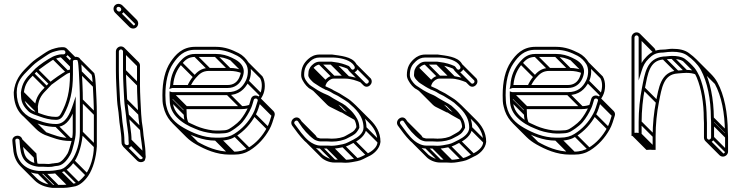

<svg xmlns="http://www.w3.org/2000/svg" viewBox="-20 -714 3739 970"><path d="M224.4 114.5C217.5 113.9 209 113.5 201 113.5H177.3C149.8 110.8 133.2 102.9 118.3 88C101.9 71.6 97.1 41.6 94.5 7.4L93.5 -6.8C87.5 -40.4 38.7 -31.5 42.5 -1.2L43.5 11.8C44.8 21.1 45.9 30 46.5 38.5C51.8 112.5 101 158.8 174.4 164.5L174.7 164.5H201C221.6 164.5 244.5 165 262.4 161.4L278.9 158.5C312 155.3 339.3 126.6 355.3 103.1C379.6 67.3 395 10.5 398.5 -44.5L398.5 -44.8V-208C398.5 -261.7 395.8 -300.9 393.5 -350.4C391.7 -372.5 392.2 -395.1 386.1 -413.5C377.9 -436 333.5 -428.8 333.5 -405V-338C333.5 -252.6 318.6 -196 289.4 -142.6C281.5 -128.1 277 -123.5 263 -123.5C234.6 -123.5 209.3 -130.5 186.7 -139C167.2 -146.4 146.6 -151.3 133 -163.6C116.7 -178.3 101.5 -199 101.5 -226V-226.4C100.8 -233.5 100.5 -238.9 100.5 -245.6C105.3 -290.4 123.7 -310.1 150.4 -336.8L169.2 -356.6C172.6 -360.2 252.1 -416.9 253.3 -414.3C259.6 -417.4 282.5 -424.5 290 -424.5L300 -424.5C314.1 -424.5 325.5 -435.1 325.5 -449.5C325.5 -463.7 314.5 -475.5 300 -475.5H290C281.1 -475.5 270.6 -473.3 259 -470.2C231.6 -463 222.2 -456.5 198.4 -440.8C176.3 -426.2 150.6 -409.2 133.7 -392.3L113.7 -372.3C82.2 -340.8 55.4 -307.6 49.5 -248.3V-248C49.5 -172.2 82.2 -125.6 136.3 -103C172.9 -87.7 212.2 -72.5 264 -72.5C307.6 -72.5 331.8 -106 347.5 -140.2L347.5 -47C347.5 -27.9 343.6 -7.9 338.8 8.9C335.6 21.6 326.3 53.2 321.6 61C310.9 78.8 292.1 105.2 271.9 108.6L253.8 110.7L252.8 111.2C242.6 111.2 234.5 114.4 224.4 114.5ZM310.5 -449.5C310.5 -443.5 306.6 -439.5 300 -439.5L290 -439.5C277.3 -439.5 255.5 -432.1 246.7 -427.7C220.1 -414.4 179.5 -386.8 158.8 -367.4L139.6 -347.2C112.5 -320.1 91.8 -296.9 85.5 -246.4V-246C85.5 -240 86.3 -232.4 86.5 -225.7C87.4 -191.2 106 -169.4 122.7 -152.7C137.7 -137.7 163.5 -132.1 181.3 -125C205.3 -116.4 231.9 -108.5 263 -108.5C283.4 -108.5 293.8 -119.4 302.6 -135.4C332.9 -191 348.5 -250.9 348.5 -338V-405C348.5 -413 370.2 -412.8 371.9 -408.5C376.6 -394.6 376.3 -372.4 378.5 -349.3C380.9 -299.8 383.5 -261 383.5 -208V-45C383.5 8 365.6 62.9 342.9 94.6C334.3 106.1 314.2 128.1 301.3 135.5C292.7 140.4 284.8 143 277.4 143.5L277 143.5L259.6 146.6C243.8 149.4 221.8 149.5 201 149.5H175.3C108.2 143.9 66.3 104.6 61.5 37.4C60.5 24.7 58.7 10.8 57.4 -2.9C55.6 -17.5 76.5 -15.7 78.5 -5.3L79.5 8.6C81.9 39.8 85.7 70.7 102 92.5C117.9 113.7 143.7 125.5 176.7 128.5H201C208.9 128.5 216.5 128.8 223.7 129.5H224C237.4 129.5 247.8 128.3 258.1 125.3L274 123.4C303.8 118.5 324.2 86.6 334.3 69C342.9 55.4 349.8 26.3 353.3 12.8C358.2 -6.4 362.5 -25.9 362.5 -47L362.5 -227.2L347.9 -183.4C333.7 -140.7 311.9 -87.5 264 -87.5C215.6 -87.5 179.9 -103.5 141.5 -117.1C93 -137.8 64.5 -181 64.5 -247.7C64.5 -302.8 94 -331.3 124.3 -361.7L144.3 -381.7C159.5 -396.8 184.7 -413.8 206.6 -428.2C231.3 -444.5 236.6 -448.8 263 -455.8C274.3 -458.7 282.9 -460.5 290 -460.5H300C306.2 -460.5 310.5 -455.7 310.5 -449.5ZM133.7 -104.7 204.4 -34 215 -44.6 144.3 -115.3ZM258.7 -74.7 329.4 -4 340 -14.6 269.3 -85.3ZM102.7 93.3 112.7 103.3 123.3 92.7 113.3 82.7ZM81.7 13.3 152.4 84 163 73.4 92.3 2.7ZM169.7 162.3 240.4 233 251 222.4 180.3 151.7ZM195.7 162.3 266.4 233 277 222.4 206.3 151.7ZM255.7 159.3 326.4 230 337 219.4 266.3 148.7ZM272.7 156.3 343.4 227 354 216.4 283.3 145.7ZM299.7 147.3 370.4 218 381 207.4 310.3 136.7ZM343.7 104.3 414.4 175 425 164.4 354.3 93.7ZM385.7 -39.7 456.4 31 467 20.4 396.3 -50.3ZM385.7 -202.7 456.4 -132 467 -142.6 396.3 -213.3ZM380.7 -344.7 451.4 -274 462 -284.6 391.3 -355.3ZM88.7 -220.7 159.4 -150 170 -160.6 99.3 -231.3ZM87.7 -240.7 158.4 -170 169 -180.6 98.3 -251.3ZM139.7 -336.7 210.4 -266 221 -276.6 150.3 -347.3ZM158.7 -356.7 229.4 -286 240 -296.6 169.3 -367.3ZM244.7 -415.7 315.4 -345 326 -355.6 255.3 -426.3ZM284.7 -426.7 335.7 -375.7 346.3 -386.3 295.3 -437.3ZM294.7 -426.7 335.7 -385.7 346.3 -396.3 305.3 -437.3ZM312.7 -444.2 345.4 -411.5 356 -422.1 323.3 -454.8ZM307.3 -457.5 351.5 -413.4 362.1 -424 317.9 -468.2ZM159.3 -136.9 173.9 -140.2C172.8 -145 172.2 -150 172.2 -155.3V-155.6C171.6 -162.8 171.3 -168.2 171.2 -174.9C176 -219.7 194.4 -239.4 221.1 -266L239.9 -285.9C243.3 -289.5 322.8 -346.2 324 -343.6C327.2 -345.2 335.2 -348.1 343.1 -350.4L339 -364.8C330.2 -362.3 322.3 -359 317.2 -356.9L317.1 -356.8C290.3 -342 252.1 -315.3 229.5 -296.7L210.3 -276.5C184.3 -250.5 160.4 -225.6 156.2 -175.7V-175.3C156.2 -163.3 157 -146.8 159.3 -136.9ZM373.7 -405.7 443.1 -336.3C447.5 -320.9 447.1 -300.9 449.2 -278.6C451.6 -229.1 454.2 -190.3 454.2 -137.3L454.2 25.7C454.2 78.7 436.3 133.6 413.6 165.3C405 176.8 384.9 198.9 372 206.2C363.2 211.2 355.4 213.6 347.8 214.3L330.3 217.3C314.5 220.1 292.5 220.2 271.7 220.2H246C210.7 217.3 184.4 205.6 165 186.2L94.3 115.5L83.7 126.1L154.4 196.8C177.4 219.8 207.8 231.3 245.4 235.2H271.7C292.3 235.2 315.2 235.7 333.1 232.1L349.6 229.2C382.7 226 410 197.4 426 173.8C450.3 138 465.8 81.2 469.2 26.2L469.2 25.9L469.2 -137.3C469.2 -191 466.5 -230.2 464.2 -279.7V-279.8L464.2 -280C462 -302.9 462.5 -325.7 456.3 -344.3L384.3 -416.3ZM80.7 -0.7 149.4 68 150.2 79.3C151.3 93.5 152.8 107.4 155.4 120.5L170.1 117.6C167.7 105.5 166.2 92 165.2 78.2L164 61.4L91.3 -11.3ZM349.5 -18.6C344.9 -17.4 340 -16.8 334.7 -16.8C286.3 -16.8 250.6 -32.8 212.2 -46.4C197.6 -52.5 183.9 -61.8 172.2 -73.5L101.5 -144.2L90.8 -133.6L161.6 -62.9C174.8 -49.6 190.3 -39.3 206.8 -32.4C244.3 -19 282.8 -1.8 334.7 -1.8C341.2 -1.8 347.4 -2.6 353.1 -4Z M601.5 -454V-356C601.5 -309.4 605.3 -254.4 607.5 -208.6C608.9 -182.2 614 -154.2 616.5 -130.2C619.2 -85.2 629.5 -48.5 629.5 -5V-4.7C629.9 0.2 630.2 5.2 630.6 10.1C632.7 24.4 611.4 19.8 609.5 10.2L608.5 -3.5C608.5 -47.8 597.8 -87.9 595.5 -128.4C594 -155.3 587.7 -182.5 586.5 -207.3C584.3 -254.3 580.5 -309.9 580.5 -356V-454C580.5 -458.9 586.1 -464.5 591 -464.5C595.9 -464.5 601.5 -458.9 601.5 -454ZM622.5 -209.4C620.3 -255.2 616.5 -310.2 616.5 -356V-454C616.5 -467.6 604.6 -479.5 591 -479.5C577.4 -479.5 565.5 -467.6 565.5 -454V-356C565.5 -309.1 569.3 -253.4 571.5 -206.6C572.8 -179.9 579.1 -152.7 580.5 -127.6C582.9 -84.6 593.5 -46.1 593.5 -3V-2.7L594.5 11.8C597.7 29.7 623.1 44.1 639.7 27.1C642 24.6 645.5 8.5 645.5 8.5L644.5 -5.2C644.3 -50.7 634 -88.4 631.5 -131.4C629.2 -156.4 623.8 -184.2 622.5 -209.4ZM592.5 -666.5C592.5 -660.1 588 -655.5 582 -655.5C575 -655.5 568.5 -662.6 568.5 -669.5C568.5 -675.4 572.6 -679.5 578.5 -679.5C585.3 -679.5 592.5 -673.5 592.5 -666.5ZM582 -640.5C596.7 -640.5 607.5 -652.5 607.5 -666.5C607.5 -682.1 593.7 -694.5 578.5 -694.5C564.5 -694.5 553.5 -683.5 553.5 -669.5C553.5 -654.1 566.4 -640.5 582 -640.5ZM576.7 -642.7 647.4 -572 658 -582.6 587.3 -653.3ZM594.7 -661.2 665.4 -590.5 676 -601.1 605.3 -671.8ZM632.7 14.3 703.4 85 714 74.4 643.3 3.7ZM631.7 0.3 702.4 71 713 60.4 642.3 -10.3ZM618.7 -125.7 689.4 -55 700 -65.6 629.3 -136.3ZM609.7 -203.7 680.4 -133 691 -143.6 620.3 -214.3ZM603.7 -350.7 674.4 -280 685 -290.6 614.3 -361.3ZM603.7 -448.7 674.4 -378 685 -388.6 614.3 -459.3ZM598.2 -461.2 668.9 -390.4C671 -388.3 672.2 -385.5 672.2 -383.3V-285.3C672.2 -238.7 676 -183.7 678.2 -137.9C679.6 -111.5 684.7 -83.5 687.2 -59.5C690 -14.4 700.2 22.2 700.2 65.7V66L701.2 80.5C702.4 89.9 690.1 93.7 683 86.6L612.3 15.9L601.7 26.5L672.4 97.2C682.6 107.5 700.5 107.9 710.4 97.8C712.8 95.3 716.2 79.2 716.2 79.2L715.2 65.5C715 20 704.7 -17.7 702.2 -60.7V-60.9C697.8 -85.1 694.5 -114 693.2 -138.7C691 -184.5 687.2 -239.5 687.2 -285.3V-383.3C687.2 -390.3 684 -396.5 679.5 -401L608.8 -471.8ZM588.7 -675.1 659.4 -604.4C661.9 -601.9 663.2 -598.9 663.2 -595.8C663.2 -589.4 658.7 -584.8 652.7 -584.8C649.5 -584.8 646.2 -586.2 643.6 -588.8L572.9 -659.5L562.3 -649L633 -578.2C638 -573.2 644.9 -569.8 652.7 -569.8C667.4 -569.8 678.2 -581.8 678.2 -595.8C678.2 -603.4 674.8 -610.1 670 -615L599.3 -685.7Z M839.5 -282.1C839.5 -281.8 839.3 -280.2 838.7 -277.8L835.4 -264.5L848.4 -268.9C849.8 -269.4 850.4 -269.5 850.4 -269.5H1130C1167.2 -269.5 1191.1 -290.5 1202.8 -316.8C1207.3 -326.9 1212.2 -342.7 1211.5 -355.7C1209.4 -393.1 1174.9 -411.4 1150.7 -422.8C1127.4 -433.7 1102.4 -441.5 1069 -441.5L966 -441.5C925.9 -441.5 905.4 -421.8 887.3 -400.9C861.5 -371.1 842.3 -333.3 839.5 -282.1ZM854.8 -284.5C859.1 -329.8 874.9 -363.6 898.7 -391.1C916.1 -411.3 931.9 -426.5 966 -426.5L1069 -426.5C1100.1 -426.5 1122.3 -419.6 1144.3 -409.2C1164.8 -399.6 1196.5 -384.8 1196.5 -355V-354.2C1198.1 -345.9 1192.6 -331 1189.2 -323.2C1179.6 -301 1161.3 -284.5 1130 -284.5ZM1090 -54.5H1070C1064.2 -54.5 1059.4 -54.8 1055 -55.4C1024.6 -59.2 997.6 -66.6 972.9 -76.9C950.5 -86.3 926.3 -97.4 909.5 -110C880.4 -131.8 852.5 -158.6 852.5 -208V-208.3C851.6 -217.1 851.5 -224.5 851.5 -233.5H1130C1187 -233.5 1216.7 -263.4 1235.8 -300.7C1249.8 -328.3 1253.4 -369.4 1235.9 -397.9C1224.1 -417.2 1206 -435.4 1185.4 -445.7C1153 -461.9 1118.2 -477.5 1069 -477.5H966C900.8 -477.5 866.5 -437.9 841.8 -401.2C813.5 -359.2 800.5 -302 800.5 -233C800.5 -212.7 800.6 -192.4 805.7 -175.1C818.6 -116.7 855.2 -80.8 900.8 -55C945 -30 1002.2 -3.5 1070 -3.5H1090C1123.1 -3.5 1148.8 -10.7 1171.1 -24.7C1213.8 -51.5 1246.3 -87.8 1270.5 -131.3C1282.7 -153.1 1288.7 -176.5 1296.2 -199.8C1299.3 -209.5 1296.3 -218.1 1290.6 -223.8C1279.1 -235.3 1253.9 -235.3 1247.8 -214.2C1243.7 -201.8 1240.3 -186.6 1235.2 -175C1224.3 -150.6 1209.3 -126.3 1193.2 -106.7C1187.3 -99.6 1170.9 -85.2 1160.7 -78.2C1143 -65.9 1132 -55.5 1108 -55.5H1107.5C1102.4 -54.8 1096.6 -54.5 1090 -54.5ZM836.5 -233C836.5 -224.8 837.5 -216.3 837.5 -207.4C837.5 -168.8 854.2 -140.5 874.8 -119.9C899.9 -94.8 931 -77 967.3 -63C993.6 -51 1021.9 -44.5 1053 -40.6C1058 -39.9 1063.8 -39.5 1070 -39.5H1090C1096.6 -39.5 1103.8 -40.4 1108.4 -40.5C1139.1 -41.4 1152.5 -55.1 1169 -65.7C1178.7 -72.1 1197.1 -87.6 1204.8 -97.2C1221.9 -117.8 1237.5 -143.4 1248.9 -169C1254.9 -182.5 1258.3 -198.3 1262.1 -209.6C1265.5 -220.9 1285.6 -217.3 1281.8 -204.2C1274 -180.8 1268.6 -157.8 1257.5 -138.7C1234.1 -95.8 1203.7 -62.9 1162.9 -37.3C1144.9 -26 1122 -18.5 1090 -18.5H1070C1006.1 -18.5 951.5 -43.5 908.2 -68C865.8 -92 832 -124 820.3 -178.6C818.7 -187 816.5 -195.4 816.5 -206V-206.3L816.5 -206.5C815.8 -215.7 815.5 -224.5 815.5 -233C815.5 -299.4 828.1 -354.6 854.2 -392.8C879.5 -429.9 908.7 -462.5 966 -462.5H1069C1114.9 -462.5 1146.7 -448.3 1178.6 -432.3C1196.4 -423.4 1212.9 -406.9 1223.1 -390.1C1236.5 -368.2 1234.3 -331.9 1222.2 -307.2C1205 -272.1 1178.9 -248.5 1130 -248.5H850C848.8 -248.5 847.7 -248.7 846.4 -249.1L836.5 -252.5ZM1124.7 -235.7 1195.4 -165 1206 -175.6 1135.3 -246.3ZM1223.7 -298.7 1294.4 -228 1305 -238.6 1234.3 -309.3ZM899.2 -56.2 969.9 14.5 980.5 3.9 909.8 -66.8ZM1064.7 -5.7 1135.4 65 1146 54.4 1075.3 -16.3ZM1084.7 -5.7 1155.4 65 1166 54.4 1095.3 -16.3ZM1161.7 -25.7 1232.4 45 1243 34.4 1172.3 -36.3ZM1258.7 -129.7 1329.4 -59 1340 -69.6 1269.3 -140.3ZM1283.7 -196.7 1354.4 -126 1365 -136.6 1294.3 -207.3ZM839.7 -202.7 910.4 -132 921 -142.6 850.3 -213.3ZM841.7 -276.7 846.7 -271.7 857.3 -282.3 852.3 -287.3ZM887.7 -390.7 958.4 -320 969 -330.6 898.3 -401.3ZM960.7 -428.7 1031.4 -358 1042 -368.6 971.3 -439.3ZM1063.7 -428.7 1134.4 -358 1145 -368.6 1074.3 -439.3ZM1142.2 -410.7 1198.5 -354.4 1209.1 -365 1152.8 -421.3ZM1207.2 -358.2C1187.8 -365.8 1166.4 -370.8 1139.7 -370.8L1036.7 -370.8C996.6 -370.8 976.3 -351 958 -330.2C944.9 -315.3 934.8 -298.9 926.6 -280L940.4 -274C947.8 -291.2 957.5 -306.9 969.4 -320.4C987 -340.4 1002.6 -355.8 1036.7 -355.8L1139.7 -355.8C1164.6 -355.8 1183.8 -351.3 1201.7 -344.3ZM838.7 -227.7 907.2 -159.2C907.3 -150.2 908.2 -144.7 908.2 -136.7C908.2 -119 912.1 -101.8 918.2 -87.9L931.9 -94C926.5 -106.2 923.2 -120.3 923.2 -137.3V-137.6L923.2 -137.9C922.5 -146.3 922.2 -154.5 922.2 -162.3V-165.4L849.3 -238.3ZM1280 -213.2 1350.7 -142.5C1352.6 -140.6 1354 -137.8 1352.5 -133.5C1344.9 -110 1339.3 -87.1 1328.2 -68C1305.3 -26 1274.4 9 1233.6 33.4C1215.4 44.3 1192.7 52.2 1160.7 52.2H1140.7C1076.9 52.2 1022.3 27.2 978.9 2.7C961.4 -7.2 945.4 -18.5 932 -32L861.2 -102.7L850.6 -92.1L921.3 -21.4C936 -6.7 953.2 5.4 971.5 15.8C1015.7 40.7 1072.9 67.2 1140.7 67.2H1160.7C1193.8 67.2 1219.5 60 1241.8 46C1284.5 19.2 1317 -17.1 1341.2 -60.6C1353.4 -82.4 1359.4 -105.8 1366.9 -129.1C1370 -138.8 1367 -147.4 1361.3 -153.1L1290.6 -223.8ZM1224.2 -388.7 1294.3 -318.6C1307.4 -295.5 1303.9 -261.1 1293 -236.5C1289.7 -229.2 1286.4 -225 1282.5 -219.5L1294.7 -210.9C1299 -216.9 1302.8 -223.2 1306.3 -229.7C1320.7 -257 1322.8 -300.8 1306.1 -328L1234.8 -399.3ZM1241.7 -185.3C1230.3 -180.6 1216.9 -177.8 1200.7 -177.8H923.8L855.3 -246.3L844.7 -235.7L917.6 -162.8H1200.7C1218.7 -162.8 1234.1 -165.9 1247.5 -171.5Z M1654.5 37.5H1655C1676.2 37.5 1697.4 32.6 1714.4 29.4C1737.9 24.9 1753.2 13.3 1770 5.9C1794.5 -6.3 1828.4 -30.6 1831.5 -67.4L1831.5 -67.7V-68C1831.5 -135.6 1787.7 -174.3 1749.9 -206.7C1740.7 -214.5 1720.2 -226.2 1711.2 -232.2L1695 -242.4C1684.5 -248.9 1675 -251.7 1666.1 -257.2C1654.1 -265.7 1642.2 -269.3 1631.3 -274.8L1616.5 -281.7L1602.8 -289.5C1599.8 -291.2 1595.8 -293.7 1592.2 -296.2C1583.3 -302.5 1575.1 -305.9 1569.2 -311.8C1563.6 -317.4 1552.5 -330.4 1552.5 -335C1552.5 -338.7 1553 -343 1553.5 -347.5V-348C1553.5 -351 1553.8 -352.9 1554.8 -355.9L1560.4 -366.9C1568.6 -376.9 1580.1 -387.5 1595 -387.5H1653.4C1656.2 -387.5 1662 -386.1 1667.1 -385.5C1692.8 -382.6 1716.5 -375.1 1735 -367.1C1735.9 -366.7 1735.7 -366.7 1735.7 -366.7C1737.2 -365.2 1739.6 -360.8 1741.8 -357.7C1751.3 -343.8 1770.4 -344.7 1780.8 -355.7C1792 -367.6 1786.7 -382.3 1778.2 -394.2C1756.5 -428.6 1699 -432.4 1657.5 -438.5H1595C1570.1 -438.5 1551.3 -428.7 1536.9 -415.5C1515.9 -396.4 1501.5 -373.9 1501.5 -335C1501.5 -324.8 1504.6 -314.9 1510.5 -305.2C1518.7 -290.2 1534 -270.2 1551.4 -262.4L1562.8 -254.8C1572.7 -248.2 1582.2 -242 1593.6 -236.3L1607.7 -229.3C1619 -223.7 1629.6 -220.8 1638.9 -214.7C1661.1 -200.2 1680.6 -190.7 1703 -177.6L1717.2 -168.2C1741.1 -144.6 1779.2 -117.6 1780.5 -71.8C1778 -67 1774 -60.3 1770.2 -55.8C1762.5 -46.1 1745.1 -39.6 1728.9 -29.3C1712.4 -18.8 1684.8 -13.5 1656.5 -13.5C1651.6 -13.5 1643.2 -14.5 1634 -14.5H1599C1594.7 -14.5 1577.1 -20.8 1575.4 -22C1547.7 -41.8 1522.1 -71.6 1504.3 -100.1L1498.2 -109.2C1479 -137.9 1438.5 -106.9 1455.9 -79.7C1474 -54.7 1494.8 -25.7 1518.3 -2.2C1535.7 15.1 1563 36.5 1599 36.5H1634C1642.8 36.5 1649.4 37 1654.5 37.5ZM1655.5 1.5H1656C1685.3 1.5 1715.9 -4.6 1736.7 -16.5C1747.8 -22.9 1770.8 -31.6 1782 -46.5C1787.5 -53.2 1791.6 -60.4 1795.5 -68.2V-70C1795.5 -103.1 1777.5 -126.2 1763.9 -143.6C1754.6 -155.6 1734.8 -172.1 1726.8 -179.8L1711 -190.4C1687.7 -203.9 1668.5 -213 1647.1 -227.3C1635 -234.8 1624.1 -237.8 1614.4 -242.7L1600.4 -249.7C1589.7 -255 1581 -260.7 1571.2 -267.2L1558.6 -275.6C1554 -278.7 1548.2 -281.6 1542.6 -287.1C1531 -298.8 1516.5 -316.4 1516.5 -335C1516.5 -369.8 1528 -387.1 1547.1 -404.5C1559.4 -415.8 1574.2 -423.5 1595 -423.5H1656.5C1696.3 -423.5 1739.9 -413.1 1760.1 -392.9C1765.4 -387.6 1777.8 -374.4 1769.9 -366C1756.9 -352.2 1750.2 -375.4 1742.2 -380.4C1719.7 -390 1697.2 -397.3 1668.9 -400.4C1663.5 -401.1 1658.8 -401.8 1654.6 -402.5H1595C1572.1 -402.5 1556.4 -386.4 1547.7 -375L1541.2 -362.1C1539.4 -358 1538.6 -352.4 1538.5 -348.5C1537.7 -342.6 1537.5 -339.5 1537.5 -335C1537.5 -322 1549.5 -311 1554.3 -306.1C1562.7 -295.6 1575.1 -290 1583.8 -283.8C1588.1 -280.9 1591.5 -278.8 1595.2 -276.5L1609.5 -268.3L1624.7 -261.2C1636.8 -255.6 1648.1 -251.6 1657.7 -244.8C1668.2 -237.5 1678.7 -234.8 1687 -229.6L1702.8 -219.8C1712.8 -213.5 1733.5 -200.9 1740.1 -195.3C1775.6 -164.8 1816.5 -129 1816.5 -68.3C1816.5 -40 1786.6 -19.2 1763.6 -7.7C1744.6 0.8 1731.5 10.8 1711.6 14.6C1694.3 17.9 1673.5 22.5 1655.5 22.5C1648.9 22.5 1642.7 21.5 1634 21.5H1599C1577 21.5 1554.2 9.1 1540.6 -1.9C1512.2 -25 1489.9 -59.3 1468.1 -88.3C1460.9 -99.3 1478.6 -111.4 1485.8 -100.8L1491.7 -91.9C1510.2 -62.3 1537.5 -30.7 1566.6 -9.9C1572.6 -5.4 1589.1 0.5 1599 0.5H1634C1643.4 0.5 1650.4 0.8 1655.5 1.5ZM1637.7 -215.7 1708.4 -145 1719 -155.6 1648.3 -226.3ZM1701.7 -178.7 1768 -112.4 1778.7 -123 1712.3 -189.3ZM1593.7 34.3 1664.4 105 1675 94.4 1604.3 23.7ZM1628.7 34.3 1699.4 105 1710 94.4 1639.3 23.7ZM1649.7 35.3 1720.4 106 1731 95.4 1660.3 24.7ZM1707.7 27.3 1778.4 98 1789 87.4 1718.3 16.7ZM1761.7 4.3 1832.4 75 1843 64.4 1772.3 -6.3ZM1818.7 -62.7 1889.4 8 1900 -2.6 1829.3 -73.3ZM1554.7 -305.7 1563.3 -297.1 1573.9 -307.8 1565.3 -316.3ZM1539.7 -329.7 1588.5 -280.9 1599.1 -291.5 1550.3 -340.3ZM1542.7 -353.7 1613.4 -283 1624 -293.6 1553.3 -364.3ZM1548.7 -365.7 1619.4 -295 1630 -305.6 1559.3 -376.3ZM1589.7 -389.7 1660.4 -319 1671 -329.6 1600.3 -400.3ZM1648.7 -389.7 1719.4 -319 1730 -329.6 1659.3 -400.3ZM1662.7 -387.7 1733.4 -317 1744 -327.6 1673.3 -398.3ZM1732.7 -368.7 1739.1 -362.3 1749.7 -372.9 1743.3 -379.3ZM1771.7 -377.7 1841.8 -307.5C1847.7 -297.2 1833.8 -286.3 1826.4 -293.7L1755.7 -364.4L1745 -353.8L1815.8 -283.1C1837.1 -261.7 1870.2 -292 1853.5 -317.1L1782.3 -388.3ZM1801.5 -298.2 1807.2 -312.1C1784.2 -321.4 1755.5 -327.1 1725.3 -331.8H1665.7C1642.6 -331.8 1627.3 -315.6 1618.4 -304.3L1612.3 -292.3L1551.3 -353.3L1540.7 -342.7L1624.2 -259.2V-277.3C1624.2 -280.3 1624.5 -282.2 1625.6 -285.2L1631.1 -296.2C1639.3 -306.2 1650.8 -316.8 1665.7 -316.8H1724.1C1753 -316.8 1779.6 -307.1 1801.5 -298.2ZM1725.2 108.2H1725.7C1746.9 108.2 1768.1 103.3 1785.1 100.1C1808.7 95.6 1823.9 84.1 1840.8 76.6C1866.1 66.4 1898.7 38.5 1902.2 3V2.7C1902.2 -46.8 1878.1 -81.4 1851.3 -108.2L1780.5 -178.9L1770 -168.3L1840.7 -97.6C1866.3 -72 1887.2 -41.3 1887.2 2.4C1887.2 30.7 1857.3 51.5 1834.3 63C1815.3 71.5 1802.2 81.6 1782.3 85.3C1765 88.6 1744.2 93.2 1726.2 93.2C1719.6 93.2 1713.4 92.2 1704.7 92.2H1669.7C1647.7 92.2 1625.4 78.8 1611.6 69L1541.3 -1.3L1530.7 9.3L1601.8 80.5C1615.3 94 1641.6 107.2 1669.7 107.2H1704.7C1713.5 107.2 1720.1 107.5 1725.2 108.2ZM1492.7 -90.7 1562.8 -20.6C1565.5 -16.3 1567.9 -12.7 1570.7 -8.7L1583 -17.3C1580 -21.5 1577.3 -25.8 1574.6 -30L1503.3 -101.3ZM1778.8 -121.3C1756.8 -134 1738.5 -143.1 1717.8 -156.6C1706.4 -164 1695.1 -167.2 1686.1 -171.5L1616.3 -241.3L1605.7 -230.7L1677.3 -159.1C1688.8 -153.4 1699.9 -150 1709.6 -144C1730.8 -129.9 1750 -120.6 1771.3 -108.3ZM1597 -243C1597 -243 1591.4 -247.2 1590.7 -247.9L1572.3 -266.3L1561.7 -255.7L1632.9 -184.5C1641.5 -175.9 1652.7 -171.4 1664.4 -165.6L1705.7 -144.9L1602.3 -248.3Z M2188.5 37.5H2189C2210.2 37.5 2231.4 32.6 2248.4 29.4C2271.9 24.9 2287.2 13.3 2304 5.9C2328.5 -6.3 2362.4 -30.6 2365.5 -67.4L2365.5 -67.7V-68C2365.5 -135.6 2321.7 -174.3 2283.9 -206.7C2274.7 -214.5 2254.2 -226.2 2245.2 -232.2L2229 -242.4C2218.5 -248.9 2209 -251.7 2200.1 -257.2C2188.1 -265.7 2176.2 -269.3 2165.3 -274.8L2150.5 -281.7L2136.8 -289.5C2133.8 -291.2 2129.8 -293.7 2126.2 -296.2C2117.3 -302.5 2109.1 -305.9 2103.2 -311.8C2097.6 -317.4 2086.5 -330.4 2086.5 -335C2086.5 -338.7 2087 -343 2087.5 -347.5V-348C2087.5 -351 2087.8 -352.9 2088.8 -355.9L2094.4 -366.9C2102.6 -376.9 2114.1 -387.5 2129 -387.5H2187.4C2190.2 -387.5 2196 -386.1 2201.1 -385.5C2226.8 -382.6 2250.5 -375.1 2269 -367.1C2269.9 -366.7 2269.7 -366.7 2269.7 -366.7C2271.2 -365.2 2273.6 -360.8 2275.8 -357.7C2285.3 -343.8 2304.4 -344.7 2314.8 -355.7C2326 -367.6 2320.7 -382.3 2312.2 -394.2C2290.5 -428.6 2233 -432.4 2191.5 -438.5H2129C2104.1 -438.5 2085.3 -428.7 2070.9 -415.5C2049.9 -396.4 2035.5 -373.9 2035.5 -335C2035.5 -324.8 2038.6 -314.9 2044.5 -305.2C2052.7 -290.2 2068 -270.2 2085.4 -262.4L2096.8 -254.8C2106.7 -248.2 2116.2 -242 2127.6 -236.3L2141.7 -229.3C2153 -223.7 2163.6 -220.8 2172.9 -214.7C2195.1 -200.2 2214.6 -190.7 2237 -177.6L2251.2 -168.2C2275.1 -144.6 2313.2 -117.6 2314.5 -71.8C2312 -67 2308 -60.3 2304.2 -55.8C2296.5 -46.1 2279.1 -39.6 2262.9 -29.3C2246.4 -18.8 2218.8 -13.5 2190.5 -13.5C2185.6 -13.5 2177.2 -14.5 2168 -14.5H2133C2128.7 -14.5 2111.1 -20.8 2109.4 -22C2081.7 -41.8 2056.1 -71.6 2038.3 -100.1L2032.2 -109.2C2013 -137.9 1972.5 -106.9 1989.9 -79.7C2008 -54.7 2028.8 -25.7 2052.3 -2.2C2069.7 15.1 2097 36.5 2133 36.5H2168C2176.8 36.5 2183.4 37 2188.5 37.5ZM2189.5 1.5H2190C2219.3 1.5 2249.9 -4.6 2270.7 -16.5C2281.8 -22.9 2304.8 -31.6 2316 -46.5C2321.5 -53.2 2325.6 -60.4 2329.5 -68.2V-70C2329.5 -103.1 2311.5 -126.2 2297.9 -143.6C2288.6 -155.6 2268.8 -172.1 2260.8 -179.8L2245 -190.4C2221.7 -203.9 2202.5 -213 2181.1 -227.3C2169 -234.8 2158.1 -237.8 2148.4 -242.7L2134.4 -249.7C2123.7 -255 2115 -260.7 2105.2 -267.2L2092.6 -275.6C2088 -278.7 2082.2 -281.6 2076.6 -287.1C2065 -298.8 2050.5 -316.4 2050.5 -335C2050.5 -369.8 2062 -387.1 2081.1 -404.5C2093.4 -415.8 2108.2 -423.5 2129 -423.5H2190.5C2230.3 -423.5 2273.9 -413.1 2294.1 -392.9C2299.4 -387.6 2311.8 -374.4 2303.9 -366C2290.9 -352.2 2284.2 -375.4 2276.2 -380.4C2253.7 -390 2231.2 -397.3 2202.9 -400.4C2197.5 -401.1 2192.8 -401.8 2188.6 -402.5H2129C2106.1 -402.5 2090.4 -386.4 2081.7 -375L2075.2 -362.1C2073.4 -358 2072.6 -352.4 2072.5 -348.5C2071.7 -342.6 2071.5 -339.5 2071.5 -335C2071.5 -322 2083.5 -311 2088.3 -306.1C2096.7 -295.6 2109.1 -290 2117.8 -283.8C2122.1 -280.9 2125.5 -278.8 2129.2 -276.5L2143.5 -268.3L2158.7 -261.2C2170.8 -255.6 2182.1 -251.6 2191.7 -244.8C2202.2 -237.5 2212.7 -234.8 2221 -229.6L2236.8 -219.8C2246.8 -213.5 2267.5 -200.9 2274.1 -195.3C2309.6 -164.8 2350.5 -129 2350.5 -68.3C2350.5 -40 2320.6 -19.2 2297.6 -7.7C2278.6 0.8 2265.5 10.8 2245.6 14.6C2228.3 17.9 2207.5 22.5 2189.5 22.5C2182.9 22.5 2176.7 21.5 2168 21.5H2133C2111 21.5 2088.2 9.1 2074.6 -1.9C2046.2 -25 2023.9 -59.3 2002.1 -88.3C1994.9 -99.3 2012.6 -111.4 2019.8 -100.8L2025.7 -91.9C2044.2 -62.3 2071.5 -30.7 2100.6 -9.9C2106.6 -5.4 2123.1 0.5 2133 0.5H2168C2177.4 0.5 2184.4 0.8 2189.5 1.5ZM2171.7 -215.7 2242.4 -145 2253 -155.6 2182.3 -226.3ZM2235.7 -178.7 2302 -112.4 2312.7 -123 2246.3 -189.3ZM2127.7 34.3 2198.4 105 2209 94.4 2138.3 23.7ZM2162.7 34.3 2233.4 105 2244 94.4 2173.3 23.7ZM2183.7 35.3 2254.4 106 2265 95.4 2194.3 24.7ZM2241.7 27.3 2312.4 98 2323 87.4 2252.3 16.7ZM2295.7 4.3 2366.4 75 2377 64.4 2306.3 -6.3ZM2352.7 -62.7 2423.4 8 2434 -2.6 2363.3 -73.3ZM2088.7 -305.7 2097.3 -297.1 2107.9 -307.8 2099.3 -316.3ZM2073.7 -329.7 2122.5 -280.9 2133.1 -291.5 2084.3 -340.3ZM2076.7 -353.7 2147.4 -283 2158 -293.6 2087.3 -364.3ZM2082.7 -365.7 2153.4 -295 2164 -305.6 2093.3 -376.3ZM2123.7 -389.7 2194.4 -319 2205 -329.6 2134.3 -400.3ZM2182.7 -389.7 2253.4 -319 2264 -329.6 2193.3 -400.3ZM2196.7 -387.7 2267.4 -317 2278 -327.6 2207.3 -398.3ZM2266.7 -368.7 2273.1 -362.3 2283.7 -372.9 2277.3 -379.3ZM2305.7 -377.7 2375.8 -307.5C2381.7 -297.2 2367.8 -286.3 2360.4 -293.7L2289.7 -364.4L2279 -353.8L2349.8 -283.1C2371.1 -261.7 2404.2 -292 2387.5 -317.1L2316.3 -388.3ZM2335.5 -298.2 2341.2 -312.1C2318.2 -321.4 2289.5 -327.1 2259.3 -331.8H2199.7C2176.6 -331.8 2161.3 -315.6 2152.4 -304.3L2146.3 -292.3L2085.3 -353.3L2074.7 -342.7L2158.2 -259.2V-277.3C2158.2 -280.3 2158.5 -282.2 2159.6 -285.2L2165.1 -296.2C2173.3 -306.2 2184.8 -316.8 2199.7 -316.8H2258.1C2287 -316.8 2313.6 -307.1 2335.5 -298.2ZM2259.2 108.2H2259.7C2280.9 108.2 2302.1 103.3 2319.1 100.1C2342.7 95.6 2357.9 84.1 2374.8 76.6C2400.1 66.4 2432.7 38.5 2436.2 3V2.7C2436.2 -46.8 2412.1 -81.4 2385.3 -108.2L2314.5 -178.9L2304 -168.3L2374.7 -97.6C2400.3 -72 2421.2 -41.3 2421.2 2.4C2421.2 30.7 2391.3 51.5 2368.3 63C2349.3 71.5 2336.2 81.6 2316.3 85.3C2299 88.6 2278.2 93.2 2260.2 93.2C2253.6 93.2 2247.4 92.2 2238.7 92.2H2203.7C2181.7 92.2 2159.4 78.8 2145.6 69L2075.3 -1.3L2064.7 9.3L2135.8 80.5C2149.3 94 2175.6 107.2 2203.7 107.2H2238.7C2247.5 107.2 2254.1 107.5 2259.2 108.2ZM2026.7 -90.7 2096.8 -20.6C2099.5 -16.3 2101.9 -12.7 2104.7 -8.7L2117 -17.3C2114 -21.5 2111.3 -25.8 2108.6 -30L2037.3 -101.3ZM2312.8 -121.3C2290.8 -134 2272.5 -143.1 2251.8 -156.6C2240.4 -164 2229.1 -167.2 2220.1 -171.5L2150.3 -241.3L2139.7 -230.7L2211.3 -159.1C2222.8 -153.4 2233.9 -150 2243.6 -144C2264.8 -129.9 2284 -120.6 2305.3 -108.3ZM2131 -243C2131 -243 2125.4 -247.2 2124.7 -247.9L2106.3 -266.3L2095.7 -255.7L2166.9 -184.5C2175.5 -175.9 2186.7 -171.4 2198.4 -165.6L2239.7 -144.9L2136.3 -248.3Z M2558.5 -282.1C2558.5 -281.8 2558.3 -280.2 2557.7 -277.8L2554.4 -264.5L2567.4 -268.9C2568.8 -269.4 2569.4 -269.5 2569.4 -269.5H2849C2886.2 -269.5 2910.1 -290.5 2921.8 -316.8C2926.3 -326.9 2931.2 -342.7 2930.5 -355.7C2928.4 -393.1 2893.9 -411.4 2869.7 -422.8C2846.4 -433.7 2821.4 -441.5 2788 -441.5L2685 -441.5C2644.9 -441.5 2624.4 -421.8 2606.3 -400.9C2580.5 -371.1 2561.3 -333.3 2558.5 -282.1ZM2573.8 -284.5C2578.1 -329.8 2593.9 -363.6 2617.7 -391.1C2635.1 -411.3 2650.9 -426.5 2685 -426.5L2788 -426.5C2819.1 -426.5 2841.3 -419.6 2863.3 -409.2C2883.8 -399.6 2915.5 -384.8 2915.5 -355V-354.2C2917.1 -345.9 2911.6 -331 2908.2 -323.2C2898.6 -301 2880.3 -284.5 2849 -284.5ZM2809 -54.5H2789C2783.2 -54.5 2778.4 -54.8 2774 -55.4C2743.6 -59.2 2716.6 -66.6 2691.9 -76.9C2669.5 -86.3 2645.3 -97.4 2628.5 -110C2599.4 -131.8 2571.5 -158.6 2571.5 -208V-208.3C2570.6 -217.1 2570.5 -224.5 2570.5 -233.5H2849C2906 -233.5 2935.7 -263.4 2954.8 -300.7C2968.8 -328.3 2972.4 -369.4 2954.9 -397.9C2943.1 -417.2 2925 -435.4 2904.4 -445.7C2872 -461.9 2837.2 -477.5 2788 -477.5H2685C2619.8 -477.5 2585.5 -437.9 2560.8 -401.2C2532.5 -359.2 2519.5 -302 2519.5 -233C2519.5 -212.7 2519.6 -192.4 2524.7 -175.1C2537.6 -116.7 2574.2 -80.8 2619.8 -55C2664 -30 2721.2 -3.5 2789 -3.5H2809C2842.1 -3.5 2867.8 -10.7 2890.1 -24.7C2932.8 -51.5 2965.3 -87.8 2989.5 -131.3C3001.7 -153.1 3007.7 -176.5 3015.2 -199.8C3018.3 -209.5 3015.3 -218.1 3009.6 -223.8C2998.1 -235.3 2972.9 -235.3 2966.8 -214.2C2962.7 -201.8 2959.3 -186.6 2954.2 -175C2943.3 -150.6 2928.3 -126.3 2912.2 -106.7C2906.3 -99.6 2889.9 -85.2 2879.7 -78.2C2862 -65.9 2851 -55.5 2827 -55.5H2826.5C2821.4 -54.8 2815.6 -54.5 2809 -54.5ZM2555.5 -233C2555.5 -224.8 2556.5 -216.3 2556.5 -207.4C2556.5 -168.8 2573.2 -140.5 2593.8 -119.9C2618.9 -94.8 2650 -77 2686.3 -63C2712.6 -51 2740.9 -44.5 2772 -40.6C2777 -39.9 2782.8 -39.5 2789 -39.5H2809C2815.6 -39.5 2822.8 -40.4 2827.4 -40.5C2858.1 -41.4 2871.5 -55.1 2888 -65.7C2897.7 -72.1 2916.1 -87.6 2923.8 -97.2C2940.9 -117.8 2956.5 -143.4 2967.9 -169C2973.9 -182.5 2977.3 -198.3 2981.1 -209.6C2984.5 -220.9 3004.6 -217.3 3000.8 -204.2C2993 -180.8 2987.6 -157.8 2976.5 -138.7C2953.1 -95.8 2922.7 -62.9 2881.9 -37.3C2863.9 -26 2841 -18.5 2809 -18.5H2789C2725.1 -18.5 2670.5 -43.5 2627.2 -68C2584.8 -92 2551 -124 2539.3 -178.6C2537.7 -187 2535.5 -195.4 2535.5 -206V-206.3L2535.5 -206.5C2534.8 -215.7 2534.5 -224.5 2534.5 -233C2534.5 -299.4 2547.1 -354.6 2573.2 -392.8C2598.5 -429.9 2627.7 -462.5 2685 -462.5H2788C2833.9 -462.5 2865.7 -448.3 2897.6 -432.3C2915.4 -423.4 2931.9 -406.9 2942.1 -390.1C2955.5 -368.2 2953.3 -331.9 2941.2 -307.2C2924 -272.1 2897.9 -248.5 2849 -248.5H2569C2567.8 -248.5 2566.7 -248.7 2565.4 -249.1L2555.5 -252.5ZM2843.7 -235.7 2914.4 -165 2925 -175.6 2854.3 -246.3ZM2942.7 -298.7 3013.4 -228 3024 -238.6 2953.3 -309.3ZM2618.2 -56.2 2688.9 14.5 2699.5 3.9 2628.8 -66.8ZM2783.7 -5.7 2854.4 65 2865 54.4 2794.3 -16.3ZM2803.7 -5.7 2874.4 65 2885 54.4 2814.3 -16.3ZM2880.7 -25.7 2951.4 45 2962 34.4 2891.3 -36.3ZM2977.7 -129.7 3048.4 -59 3059 -69.6 2988.3 -140.3ZM3002.7 -196.7 3073.4 -126 3084 -136.6 3013.3 -207.3ZM2558.7 -202.7 2629.4 -132 2640 -142.6 2569.3 -213.3ZM2560.7 -276.7 2565.7 -271.7 2576.3 -282.3 2571.3 -287.3ZM2606.7 -390.7 2677.4 -320 2688 -330.6 2617.3 -401.3ZM2679.7 -428.7 2750.4 -358 2761 -368.6 2690.3 -439.3ZM2782.7 -428.7 2853.4 -358 2864 -368.6 2793.3 -439.3ZM2861.2 -410.7 2917.5 -354.4 2928.1 -365 2871.8 -421.3ZM2926.2 -358.2C2906.8 -365.8 2885.4 -370.8 2858.7 -370.8L2755.7 -370.8C2715.6 -370.8 2695.3 -351 2677 -330.2C2663.9 -315.3 2653.8 -298.9 2645.6 -280L2659.4 -274C2666.8 -291.2 2676.5 -306.9 2688.4 -320.4C2706 -340.4 2721.6 -355.8 2755.7 -355.8L2858.7 -355.8C2883.6 -355.8 2902.8 -351.3 2920.7 -344.3ZM2557.7 -227.7 2626.2 -159.2C2626.3 -150.2 2627.2 -144.7 2627.2 -136.7C2627.2 -119 2631.1 -101.8 2637.2 -87.9L2650.9 -94C2645.5 -106.2 2642.2 -120.3 2642.2 -137.3V-137.6L2642.2 -137.9C2641.5 -146.3 2641.2 -154.5 2641.2 -162.3V-165.4L2568.3 -238.3ZM2999 -213.2 3069.7 -142.5C3071.6 -140.6 3073 -137.8 3071.5 -133.5C3063.9 -110 3058.3 -87.1 3047.2 -68C3024.3 -26 2993.4 9 2952.6 33.4C2934.4 44.3 2911.7 52.2 2879.7 52.2H2859.7C2795.9 52.2 2741.3 27.2 2697.9 2.7C2680.4 -7.2 2664.4 -18.5 2651 -32L2580.2 -102.7L2569.6 -92.1L2640.3 -21.4C2655 -6.7 2672.2 5.4 2690.5 15.8C2734.7 40.7 2791.9 67.2 2859.7 67.2H2879.7C2912.8 67.2 2938.5 60 2960.8 46C3003.5 19.2 3036 -17.1 3060.2 -60.6C3072.4 -82.4 3078.4 -105.8 3085.9 -129.1C3089 -138.8 3086 -147.4 3080.3 -153.1L3009.6 -223.8ZM2943.2 -388.7 3013.3 -318.6C3026.4 -295.5 3022.9 -261.1 3012 -236.5C3008.7 -229.2 3005.4 -225 3001.5 -219.5L3013.7 -210.9C3018 -216.9 3021.8 -223.2 3025.3 -229.7C3039.7 -257 3041.8 -300.8 3025.1 -328L2953.8 -399.3ZM2960.7 -185.3C2949.3 -180.6 2935.9 -177.8 2919.7 -177.8H2642.8L2574.3 -246.3L2563.7 -235.7L2636.6 -162.8H2919.7C2937.7 -162.8 2953.1 -165.9 2966.5 -171.5Z M3206.5 -525V-307.8L3221.2 -354.8C3230.3 -384.2 3238.7 -399.1 3257.3 -417.7C3276.4 -436.8 3293.3 -448.5 3330 -448.5H3330.3C3348.4 -450.6 3360.7 -452.5 3376 -452.5C3408.4 -452.5 3432.9 -447.3 3451.8 -433.8C3479 -414.3 3503.5 -391.1 3520.5 -361.4C3553.6 -299.7 3571.5 -213.1 3571.5 -117V-116.7C3572.4 -108.3 3572.5 -100.1 3572.5 -93V-19C3572.5 -14 3567 -8.5 3561.5 -8.5C3556.1 -8.5 3551.5 -13.7 3551.5 -19V-93C3551.5 -100.4 3550.6 -108.8 3550.5 -116.3C3549.8 -197.8 3537.2 -269.7 3514 -327.8C3508.6 -339.8 3497.9 -360.1 3488.7 -370.9C3473.4 -388.4 3458.7 -403.1 3439.3 -417.2C3422.5 -428.4 3399.4 -431.5 3376 -431.5C3358.9 -431.5 3348 -428.5 3332 -428.5H3331.7C3245.8 -419 3237.5 -341.7 3223.2 -270C3212.9 -218.7 3206.5 -156.4 3206.5 -97V-42.5H3204.5C3201.6 -42.5 3199.1 -43 3196.7 -43.5L3185.5 -42.9V-525C3185.5 -529.9 3191.1 -535.5 3196 -535.5C3200.9 -535.5 3206.5 -529.9 3206.5 -525ZM3196 -550.5C3182.4 -550.5 3170.5 -538.6 3170.5 -525V-27.1L3195.3 -28.5C3196.2 -28.3 3201.6 -27.5 3204.5 -27.5H3221.5V-97C3221.5 -155.3 3227.8 -216.9 3237.9 -267C3252.5 -340.4 3260.8 -409 3332.2 -413.5C3349.7 -414.6 3361.3 -416.5 3376 -416.5C3398 -416.5 3418.7 -412.8 3430.7 -404.8C3448.5 -391.9 3463.1 -377.4 3477.3 -361.1C3484.2 -353.1 3494.8 -334.9 3500.2 -321.9C3523 -267.1 3535.5 -194.4 3535.5 -116V-115.7L3535.5 -115.4C3536.2 -107.6 3536.5 -100.1 3536.5 -93V-19C3536.5 -5.3 3547.6 6.5 3561.5 6.5C3575.2 6.5 3587.5 -5 3587.5 -19V-93C3587.5 -100.8 3586.6 -107 3586.5 -117.3C3585.7 -214.7 3568.6 -303.6 3533.6 -368.6C3514.6 -401.7 3489.7 -424.5 3460.3 -446.1C3438.2 -462.4 3410.6 -467.5 3376 -467.5C3358.8 -467.5 3346.8 -463.5 3329.7 -463.5C3289 -463.5 3267.2 -448.8 3246.7 -428.3C3235.9 -417.5 3228.6 -408.3 3221.5 -395.5V-525C3221.5 -538.6 3209.6 -550.5 3196 -550.5ZM3190.7 -30.7 3261.4 40 3272 29.4 3201.3 -41.3ZM3199.2 -29.7 3269.9 41 3280.5 30.4 3209.8 -40.3ZM3208.7 -29.7 3279.4 41 3290 30.4 3219.3 -40.3ZM3208.7 -91.7 3279.4 -21 3290 -31.6 3219.3 -102.3ZM3225.2 -263.2 3295.9 -192.5 3306.5 -203.1 3235.8 -273.8ZM3326.7 -415.7 3397.4 -345 3408 -355.6 3337.3 -426.3ZM3370.7 -418.7 3441.4 -348 3452 -358.6 3381.3 -429.3ZM3429.7 -405.7 3485 -350.3 3495.7 -361 3440.3 -416.3ZM3556.2 4.3 3626.9 75 3637.5 64.4 3566.8 -6.3ZM3574.7 -13.7 3645.4 57 3656 46.4 3585.3 -24.3ZM3574.7 -87.7 3645.4 -17 3656 -27.6 3585.3 -98.3ZM3573.7 -111.7 3644.4 -41 3655 -51.6 3584.3 -122.3ZM3521.7 -359.7 3592.4 -289 3603 -299.6 3532.3 -370.3ZM3208.7 -519.7 3279.4 -449 3290 -459.6 3219.3 -530.3ZM3203.2 -532.2 3273.9 -461.4C3276 -459.3 3277.2 -456.5 3277.2 -454.3V-447.3H3292.2V-454.3C3292.2 -461.3 3289 -467.5 3284.5 -472L3213.8 -542.8ZM3488.6 -402.5 3559.3 -331.8C3571.5 -319.6 3582.7 -306.2 3591.2 -290.7C3624.7 -229.2 3642.2 -142.4 3642.2 -46.3V-46L3642.2 -45.7C3642.9 -37.2 3643.2 -29.4 3643.2 -22.3V51.7C3643.2 56.7 3637.8 62.2 3632.2 62.2C3629.7 62.2 3627.3 61.2 3625.4 59.3L3554.7 -11.4L3544.1 -0.8L3614.8 69.9C3619.2 74.3 3625.3 77.2 3632.2 77.2C3645.9 77.2 3658.2 65.7 3658.2 51.7V-22.3C3658.2 -30.1 3657.3 -36.3 3657.2 -46.6C3656.4 -144 3639.6 -233.1 3604.3 -297.9C3594.9 -315.2 3582.9 -329.3 3569.9 -342.4L3499.2 -413.1ZM3267.4 27.2 3251.7 28 3183.3 -40.3 3172.7 -29.7 3245.8 43.4 3266 42.3C3266.9 42.4 3272.3 43.2 3275.2 43.2H3292.2V-26.3C3292.2 -84.6 3298.5 -146.1 3308.6 -196.3C3323.2 -269.7 3331.5 -338.2 3403 -342.8C3420.4 -343.9 3432 -345.8 3446.7 -345.8C3464.4 -345.8 3481.3 -343.6 3493.5 -338.3L3499.4 -352.1C3484.2 -358.6 3465.6 -360.8 3446.7 -360.8C3429.6 -360.8 3418.7 -357.8 3402.7 -357.8H3402.4L3402.1 -357.8C3316.7 -351.2 3307.7 -268.6 3293.9 -199.3C3283.6 -148 3277.2 -85.7 3277.2 -26.3V28.2H3275.2C3272.3 28.2 3269.8 27.8 3267.4 27.2Z"/></svg>

Font: CiSf OpenHand
Style: Gls
Weight: 400
Foundry: Cannot Into Space Fonts
Version: Version 0.7892